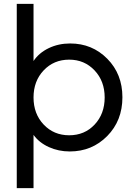

<svg xmlns="http://www.w3.org/2000/svg" viewBox="-20 -765 684 985"><path d="M340 -542Q453 -542 530.5 -463.5Q608 -385 608 -266Q608 -146 530 -67Q452 12 338 12Q280 12 230.5 -10.5Q181 -33 152 -73V200H66V-745H152V-452Q180 -494 230 -518Q280 -542 340 -542ZM335 -459Q256 -459 204 -404Q152 -349 152 -265Q152 -181 204 -126Q256 -71 335 -71Q414 -71 465.5 -126Q517 -181 517 -265Q517 -349 465 -404Q413 -459 335 -459Z"/></svg>

Font: Plus Jakarta Display
Style: Regular
Weight: 400
Designer: Gumpita Rahayu
Foundry: Tokotype Studio
Version: Version 1.000;hotconv 1.0.109;makeotfexe 2.5.65596